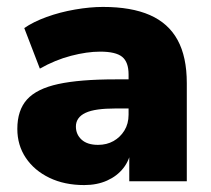

<svg xmlns="http://www.w3.org/2000/svg" viewBox="-20 -523 608 554"><path d="M223 11Q166 11 122.5 -10Q79 -31 54.5 -67.5Q30 -104 30 -151Q30 -205 58 -236Q86 -267 148 -280.5Q210 -294 313 -294H368V-210H313Q284 -210 262.5 -207Q241 -204 227 -197.5Q213 -191 206 -181Q199 -171 199 -158Q199 -135 215.5 -120Q232 -105 263 -105Q288 -105 307.5 -116Q327 -127 339 -146.5Q351 -166 351 -192V-308Q351 -344 332.5 -359Q314 -374 269 -374Q231 -374 185 -362Q139 -350 95 -325L50 -442Q76 -460 114.5 -474Q153 -488 196.5 -495.5Q240 -503 277 -503Q359 -503 412.5 -479.5Q466 -456 492.5 -407.5Q519 -359 519 -283V0H353V-93H359Q354 -61 336 -38Q318 -15 289 -2Q260 11 223 11Z"/></svg>

Font: Nunito Sans 12pt ExtraLight Black
Style: Regular
Weight: 900
Version: Version 3.101;gftools[0.9.27]